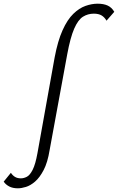

<svg xmlns="http://www.w3.org/2000/svg" viewBox="-154 -731 639 1040"><path d="M-57 289Q-85 289 -104 279Q-123 269 -134 253L-95 205Q-86 219 -73 227Q-60 235 -41 235Q-25 235 -8.5 226.5Q8 218 23 188.5Q38 159 49 98L142 -420Q159 -510 185 -567.5Q211 -625 243 -656Q275 -687 309 -699Q343 -711 375 -711Q407 -711 429 -701Q451 -691 465 -667L423 -619Q412 -638 396 -647.5Q380 -657 354 -657Q322 -657 295.5 -640.5Q269 -624 248 -576Q227 -528 210 -436L115 81Q104 149 82.5 190Q61 231 36 252.5Q11 274 -13.5 281.5Q-38 289 -57 289Z"/></svg>

Font: Ysabeau
Style: Italic
Weight: 400
Italic angle: -12°
Designer: Christian Thalmann (Catharsis Fonts)
Version: Version 2.000;gftools[0.9.27.dev2+g8671c4b]